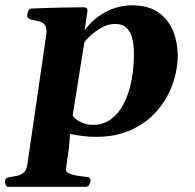

<svg xmlns="http://www.w3.org/2000/svg" viewBox="-72 -515 755 743"><path d="M-39.1 208Q-45.9 208 -49.1 201.9Q-52.2 195.8 -52.2 190.4Q-52.2 177.7 -47.1 174.3Q-42 170.9 -32.7 169.9Q-20.5 168.5 -6.3 165.5Q7.8 162.6 19.3 153.1Q30.8 143.6 33.7 122.6L106.9 -379.9Q107.4 -383.3 107.7 -386.5Q107.9 -389.6 107.9 -392.6Q107.9 -414.1 97.9 -422.6Q87.9 -431.2 74.2 -433.6Q60.5 -436 49.3 -439Q42.5 -440.9 37.8 -444.3Q33.2 -447.8 33.2 -455.6Q33.2 -459.5 36.9 -470.5Q40.5 -481.4 48.3 -481.9Q116.7 -484.9 170.9 -485.8Q225.1 -486.8 254.4 -486.8Q258.3 -486.8 262.5 -483.9Q266.6 -481 266.6 -472.2L255.4 -397.9Q280.3 -431.6 311 -452.9Q341.8 -474.1 374.5 -484.4Q407.2 -494.6 436.5 -494.6Q502 -494.6 541.3 -466.6Q580.6 -438.5 598.1 -394.3Q615.7 -350.1 615.7 -301.8Q615.7 -245.1 595.9 -189.2Q576.2 -133.3 536.6 -87.2Q497.1 -41 437.7 -13.2Q378.4 14.6 299.3 14.6Q273.9 14.6 248.5 11.5Q223.1 8.3 199.2 3.4L195.3 52.7L183.1 140.6Q183.1 150.4 195.8 156.2Q208.5 162.1 227.3 165Q246.1 168 264.6 169.9Q278.8 171.4 278.8 183.1Q278.8 186.5 274.7 197.3Q270.5 208 258.8 208ZM288.1 -31.7Q327.6 -31.7 357.4 -53.7Q387.2 -75.7 407 -114Q426.8 -152.3 436.5 -201.9Q446.3 -251.5 446.3 -306.2Q446.3 -341.8 439.5 -367.9Q432.6 -394 416.7 -408.2Q400.9 -422.4 373 -422.4Q350.6 -422.4 327.9 -411.4Q305.2 -400.4 285.9 -384Q266.6 -367.7 254.4 -351.1L209.5 -70.3Q210.4 -59.1 234.9 -45.4Q259.3 -31.7 288.1 -31.7Z"/></svg>

Font: Gelasio
Style: Bold Italic
Weight: 700
Italic angle: -8.5°
Designer: Eben Sorkin
Foundry: Eben Sorkin
Version: Version 1.008